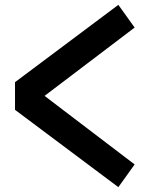

<svg xmlns="http://www.w3.org/2000/svg" viewBox="-20 -771 626 793"><path d="M42 -317.4V-431.6L468.8 -751L536.1 -657.2L164.1 -375L536.1 -91.8L468.8 2Z"/></svg>

Font: Gothic A1
Style: Bold
Weight: 700
Version: Version 2.50